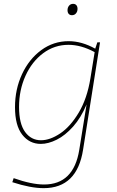

<svg xmlns="http://www.w3.org/2000/svg" viewBox="-20 -742 607 998"><path d="M486 -522H500L412 35Q381 236 207 236Q139 236 44 205L51 184Q144 217 209 217Q363 217 392 37L430 -199Q401 -130 360 -84Q319 -38 275 -16Q231 6 192 6Q133 6 95.5 -42Q58 -90 58 -185Q58 -278 94.5 -356.5Q131 -435 194.5 -481.5Q258 -528 337 -528Q405 -528 475 -489ZM450 -335 472 -471Q402 -509 336 -509Q263 -509 204.5 -465.5Q146 -422 112.5 -348Q79 -274 79 -186Q79 -99 110.5 -56Q142 -13 193 -13Q240 -13 293 -48.5Q346 -84 389.5 -157Q433 -230 450 -335ZM331 -689Q331 -703 339 -712.5Q347 -722 360 -722Q371 -722 377 -715Q383 -708 383 -696Q383 -682 375 -672.5Q367 -663 354 -663Q343 -663 337 -670Q331 -677 331 -689Z"/></svg>

Font: Bitter Pro Thin
Style: Italic
Weight: 250
Italic angle: -9°
Designer: Sol Matas, and Bitter project Authors
Foundry: Sol Matas
Version: Version 1.010